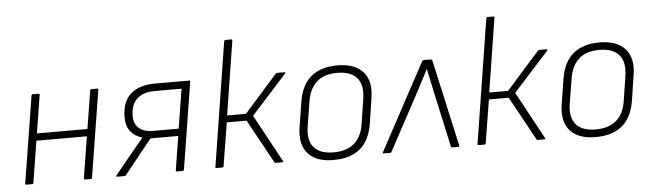

<svg xmlns="http://www.w3.org/2000/svg" viewBox="-45 -852 3512 1034"><g transform="rotate(-5 1710.5 -335.5)"><path d="M380 0Q372 0 373 -7L448 -475Q449 -482 455 -482H486Q494 -482 492 -475L417 -7Q416 0 411 0ZM62 0Q55 0 56 -7L131 -475Q132 -482 137 -482H168Q176 -482 175 -475L100 -7Q99 0 93 0ZM127 -231 133 -270H424L417 -231Z M553 0Q549 0 548 -2Q547 -4 549 -7L648 -128Q662 -145 676.5 -162.5Q691 -180 706 -197V-198Q665 -210 642.5 -239Q620 -268 620 -314Q620 -400 667.5 -441Q715 -482 796 -482H983Q990 -482 989 -476L914 -7Q912 0 907 0H876Q868 0 870 -7L899 -190H749L600 -4Q597 0 591 0ZM764 -229H905L939 -442H793Q732 -442 698 -411Q664 -380 664 -317Q664 -276 690.5 -252.5Q717 -229 764 -229Z M1499 -482Q1502 -482 1503 -479.5Q1504 -477 1501 -474L1310 -263L1449 -7Q1451 -5 1449.5 -2.5Q1448 0 1445 0H1409Q1404 0 1403 -3L1273 -240H1166L1128 -6Q1127 0 1121 0H1089Q1083 0 1084 -6L1190 -676Q1192 -683 1197 -683H1228Q1236 -683 1234 -676L1171 -277H1273L1451 -478Q1456 -482 1460 -482Z M1721 12Q1628 12 1584 -37.5Q1540 -87 1554 -179L1576 -317Q1590 -405 1642.5 -449.5Q1695 -494 1786 -494Q1878 -494 1923 -445Q1968 -396 1954 -305L1933 -168Q1919 -78 1866.5 -33Q1814 12 1721 12ZM1726 -29Q1797 -29 1838 -65Q1879 -101 1889 -171L1909 -301Q1921 -377 1887.5 -415.5Q1854 -454 1781 -454Q1710 -454 1670 -418Q1630 -382 1619 -311L1598 -181Q1586 -107 1618.5 -68Q1651 -29 1726 -29Z M1993 0Q1985 0 1990 -7L2242 -475Q2246 -482 2252 -482H2289Q2295 -482 2298 -475L2402 -7Q2404 0 2397 0H2363Q2358 0 2357 -5L2288 -320Q2282 -349 2276.5 -376.5Q2271 -404 2264 -432H2263Q2250 -404 2234.5 -375.5Q2219 -347 2205 -319L2036 -5Q2034 0 2029 0Z M2916 -482Q2919 -482 2920 -479.5Q2921 -477 2918 -474L2727 -263L2866 -7Q2868 -5 2866.5 -2.5Q2865 0 2862 0H2826Q2821 0 2820 -3L2690 -240H2583L2545 -6Q2544 0 2538 0H2506Q2500 0 2501 -6L2607 -676Q2609 -683 2614 -683H2645Q2653 -683 2651 -676L2588 -277H2690L2868 -478Q2873 -482 2877 -482Z M3138 12Q3045 12 3001 -37.5Q2957 -87 2971 -179L2993 -317Q3007 -405 3059.5 -449.5Q3112 -494 3203 -494Q3295 -494 3340 -445Q3385 -396 3371 -305L3350 -168Q3336 -78 3283.5 -33Q3231 12 3138 12ZM3143 -29Q3214 -29 3255 -65Q3296 -101 3306 -171L3326 -301Q3338 -377 3304.5 -415.5Q3271 -454 3198 -454Q3127 -454 3087 -418Q3047 -382 3036 -311L3015 -181Q3003 -107 3035.5 -68Q3068 -29 3143 -29Z"/></g></svg>

Font: Sofia Sans ExtraLight
Style: Italic
Weight: 250
Italic angle: -9°
Version: Version 4.100-B